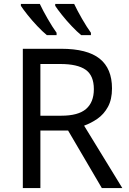

<svg xmlns="http://www.w3.org/2000/svg" viewBox="-20 -964 662 984"><path d="M294 -714Q427 -714 490.5 -663.5Q554 -613 554 -511Q554 -454 533 -416Q512 -378 479.5 -355.5Q447 -333 411 -320L607 0H502L329 -295H187V0H97V-714ZM289 -636H187V-371H294Q381 -371 421 -405.5Q461 -440 461 -507Q461 -577 419 -606.5Q377 -636 289 -636ZM360 -944Q376 -910 400.5 -867.5Q425 -825 446 -796V-784H396Q374 -802 347 -830.5Q320 -859 297 -888Q274 -917 263 -934V-944ZM184 -944Q200 -910 224.5 -867.5Q249 -825 270 -796V-784H220Q198 -802 171 -830.5Q144 -859 121 -888Q98 -917 87 -934V-944Z"/></svg>

Font: Noto IKEA Latin
Style: Regular
Weight: 400
Designer: Monotype Design Team
Foundry: Monotype Imaging Inc.
Version: Version 1.0